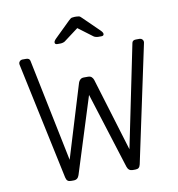

<svg xmlns="http://www.w3.org/2000/svg" viewBox="-94 -965 975 1050"><g transform="rotate(-10 394.0 -440.0)"><path d="M215 0Q203 0 196.5 -5.5Q190 -11 187 -24L50 -668Q49 -672 48.5 -675.5Q48 -679 48 -680Q48 -688 54 -694Q60 -700 68 -700H89Q108 -700 111 -685L228 -115L352 -522Q355 -531 362.5 -538Q370 -545 383 -545H405Q419 -545 426 -538Q433 -531 436 -522L560 -115L677 -685Q680 -700 699 -700H720Q728 -700 734 -694Q740 -688 740 -680Q740 -679 739.5 -675.5Q739 -672 738 -668L601 -24Q598 -11 591.5 -5.5Q585 0 573 0H558Q546 0 538.5 -6Q531 -12 527 -24L394 -446L261 -24Q257 -12 249.5 -6Q242 0 230 0ZM272 -750Q258 -750 258 -761Q258 -769 270 -781L357 -866Q368 -877 375 -878.5Q382 -880 389 -880H399Q407 -880 414 -878.5Q421 -877 431 -866L518 -781Q530 -769 530 -761Q530 -750 516 -750H499Q493 -750 485.5 -752Q478 -754 474 -757L394 -817L314 -757Q310 -754 302.5 -752Q295 -750 289 -750Z"/></g></svg>

Font: Rubik Light Light
Style: Regular
Weight: 300
Version: Version 2.101